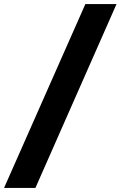

<svg xmlns="http://www.w3.org/2000/svg" viewBox="-73 -720 627 949"><path d="M-53 209 349 -700H503L102 209Z"/></svg>

Font: Red Hat Text
Style: Bold
Weight: 700
Designer: Pentagram, MCKL
Foundry: MCKL
Version: Version 1.030